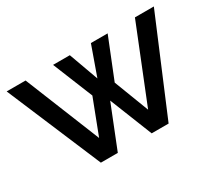

<svg xmlns="http://www.w3.org/2000/svg" viewBox="-102 -723 1035 923"><g transform="rotate(-30 415.0 -261.5)"><path d="M718 -523H823L603 0H509L415 -236L321 0H227L6 -523H111L279 -107L353 -300L263 -522H356L415 -359L473 -522H566L477 -300L551 -107Z"/></g></svg>

Font: Raleway Thin SemiBold
Style: Regular
Weight: 600
Version: Version 4.026